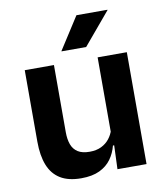

<svg xmlns="http://www.w3.org/2000/svg" viewBox="-79 -752 713 829"><g transform="rotate(-10 277.0 -337.5)"><path d="M179 -490.5V-195.5Q179 -165 187.2 -142.2Q195.5 -119.5 214.8 -107.2Q234 -95 266.5 -95Q296 -95 317.5 -105.5Q339 -116 353 -133.8Q367 -151.5 373.5 -173.5L393.5 -104H369.5Q361.5 -72 342.8 -45.8Q324 -19.5 291.8 -4Q259.5 11.5 211 11.5Q155 11.5 119.8 -10Q84.5 -31.5 67.8 -73.5Q51 -115.5 51 -177V-490.5ZM498.5 -490.5V0H371L375.5 -119L370.5 -129.5V-490.5ZM312 -685.5H448V-684L329.5 -543H221.5V-544.5Z"/></g></svg>

Font: Anek Bangla SemiBold
Style: Regular
Weight: 600
Designer: Sulekha Rajkumar (Bangla), Yesha Goshar (Latin)
Foundry: Ek Type
Version: Version 1.003